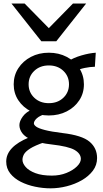

<svg xmlns="http://www.w3.org/2000/svg" viewBox="-20 -801 575 1068"><path d="M161.1 -192.9 244.1 -170.9Q201.7 -158.7 185.1 -143.3Q168.5 -127.9 168.5 -114.7Q168.5 -106 181.6 -96.4Q194.8 -86.9 229.2 -77.9Q263.7 -68.8 327.1 -61Q436 -48.3 478 -12.9Q520 22.5 520 78.1Q520 117.7 496.6 148.7Q473.1 179.7 434.8 201.7Q396.5 223.6 351.1 235.1Q305.7 246.6 261.2 246.6Q218.8 246.6 175.3 237.5Q131.8 228.5 95.5 210.2Q59.1 191.9 36.9 163.8Q14.6 135.7 14.6 97.7Q14.6 15.6 141.6 -36.6Q141.6 -36.6 154.1 -34.4Q166.5 -32.2 183.1 -28.6Q199.7 -24.9 212.9 -20Q226.1 -15.1 227.1 -9.8Q173.3 8.8 147.2 25.6Q121.1 42.5 113 57.9Q105 73.2 105 87.9Q105 107.4 122.8 127.9Q140.6 148.4 177 162.1Q213.4 175.8 268.6 175.8Q313 175.8 349.4 161.1Q385.7 146.5 407.7 125Q429.7 103.5 429.7 83Q429.7 53.7 395.5 33.4Q361.3 13.2 266.1 2.4Q197.3 -5.4 158.4 -22Q119.6 -38.6 103.8 -60.3Q87.9 -82 87.9 -105Q87.9 -127 106.9 -153.1Q126 -179.2 161.1 -192.9ZM512.7 -507.8 507.8 -429.7Q481 -429.2 451.4 -423.1Q421.9 -417 388.2 -402.8L356.4 -459Q389.2 -480 432.9 -492.7Q476.6 -505.4 512.7 -507.8ZM56.2 -332Q56.2 -381.8 82 -421.6Q107.9 -461.4 152.1 -484.6Q196.3 -507.8 251.5 -507.8Q307.1 -507.8 351.3 -484.6Q395.5 -461.4 421.1 -421.6Q446.8 -381.8 446.8 -332Q446.8 -282.2 421.1 -243.2Q395.5 -204.1 351.3 -181.4Q307.1 -158.7 251.5 -158.7Q196.3 -158.7 152.1 -181.4Q107.9 -204.1 82 -243.2Q56.2 -282.2 56.2 -332ZM139.2 -332Q139.2 -287.1 170.9 -257.1Q202.6 -227.1 251.5 -227.1Q300.8 -227.1 332.3 -257.1Q363.8 -287.1 363.8 -332Q363.8 -377 332.3 -407Q300.8 -437 251.5 -437Q202.6 -437 170.9 -407Q139.2 -377 139.2 -332ZM43.9 -781.2H117.2L251.5 -644.5L385.7 -781.2H459L293 -571.3H210Z"/></svg>

Font: Andika LitF DSA DSG
Style: Regular
Weight: 400
Designer: Victor Gaultney, Annie Olsen, Julie Remington, Don Collingsworth, Eric Hays, Becca Hirsbrunner
Foundry: SIL International
Version: Version 6.200 ; LitF DSA DSG; ttfautohint (v1.8.3.10-c5d8)